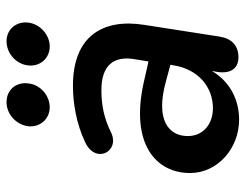

<svg xmlns="http://www.w3.org/2000/svg" viewBox="-102 -639 751 587"><g transform="rotate(-90 273.5 -345.5)"><path d="M201 10C260 10 316 -16 350 -73L347 -56C341 -14 359 8 392 8C427 8 449 -12 455 -49L491 -280C511 -406 457 -498 305 -498C250 -498 188 -487 133 -461C64 -430 103 -354 161 -381C205 -403 246 -411 291 -411C367 -411 397 -374 386 -309L379 -267L313 -282C125 -323 38 -243 38 -140C38 -56 113 10 201 10ZM239 -569C276 -569 309 -599 312 -635C317 -672 292 -701 255 -701C218 -701 186 -672 181 -635C177 -599 203 -569 239 -569ZM425 -569C461 -569 494 -599 498 -635C502 -672 477 -701 441 -701C404 -701 371 -672 367 -635C363 -599 388 -569 425 -569ZM151 -147C151 -203 197 -248 321 -213L369 -200L367 -189C355 -115 301 -70 236 -70C190 -70 151 -98 151 -147Z"/></g></svg>

Font: SN Pro Semibold
Style: Italic
Weight: 600
Italic angle: -9°
Designer: Tobias Whetton
Foundry: Supernotes
Version: Version 1.001;Glyphs 3.2 (3249)